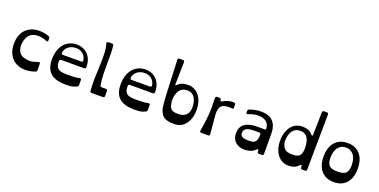

<svg xmlns="http://www.w3.org/2000/svg" viewBox="-18 -1749 5237 2652"><g transform="rotate(20 2600.0 -422.5)"><path d="M506 -479Q506 -465 498 -460.5Q490 -456 477 -462Q415 -489 352 -489Q264 -489 218.5 -431Q173 -373 173 -273Q180 -201 220 -164Q260 -127 348 -123Q380 -121 412 -130Q444 -139 476 -150Q504 -160 504 -132L505 -42Q505 -20 487 -13Q419 14 342 14Q280 14 230.5 -6Q181 -26 146 -63.5Q111 -101 92 -154Q73 -207 73 -273Q73 -340 92 -393Q111 -446 146.5 -483Q182 -520 233 -540Q284 -560 348 -560Q424 -560 487 -535Q506 -528 506 -507Z M1032 -359Q1045 -359 1050 -366.5Q1055 -374 1053 -386Q1043 -443 1002.5 -476.5Q962 -510 902 -510Q869 -510 841 -500.5Q813 -491 791.5 -474Q770 -457 756.5 -434Q743 -411 740 -384Q737 -358 763 -358ZM1124 -310Q1124 -285 1100 -285H763Q739 -285 739 -260Q739 -216 748.5 -189.5Q758 -163 779 -148Q800 -133 833.5 -128Q867 -123 916 -123Q961 -123 1008 -125Q1055 -127 1086 -135Q1098 -138 1106 -134.5Q1114 -131 1114 -117L1115 -44Q1115 -23 1097 -16Q1076 -5 1056.5 1.5Q1037 8 1015.5 11Q994 14 969 14.5Q944 15 913 14Q771 10 704.5 -57.5Q638 -125 640 -257Q641 -324 659 -380Q677 -436 710.5 -476Q744 -516 792 -538Q840 -560 902 -560Q943 -560 983 -544.5Q1023 -529 1054.5 -498.5Q1086 -468 1105 -423Q1124 -378 1124 -319Z M1290 -25Q1282 -124 1285.5 -219Q1289 -314 1292.5 -401.5Q1296 -489 1293.5 -568Q1291 -647 1271 -714Q1267 -726 1276 -732Q1285 -738 1296 -738H1348Q1360 -738 1364.5 -731.5Q1369 -725 1371 -713Q1378 -659 1378.5 -588Q1379 -517 1378 -441Q1377 -365 1379.5 -288.5Q1382 -212 1394 -146Q1396 -133 1401 -127Q1406 -121 1418 -121H1479Q1504 -121 1504 -96V-24Q1504 0 1479 0H1314Q1291 0 1290 -25Z M2042 -359Q2055 -359 2060 -366.5Q2065 -374 2063 -386Q2053 -443 2012.5 -476.5Q1972 -510 1912 -510Q1879 -510 1851 -500.5Q1823 -491 1801.5 -474Q1780 -457 1766.5 -434Q1753 -411 1750 -384Q1747 -358 1773 -358ZM2134 -310Q2134 -285 2110 -285H1773Q1749 -285 1749 -260Q1749 -216 1758.5 -189.5Q1768 -163 1789 -148Q1810 -133 1843.5 -128Q1877 -123 1926 -123Q1971 -123 2018 -125Q2065 -127 2096 -135Q2108 -138 2116 -134.5Q2124 -131 2124 -117L2125 -44Q2125 -23 2107 -16Q2086 -5 2066.5 1.5Q2047 8 2025.5 11Q2004 14 1979 14.5Q1954 15 1923 14Q1781 10 1714.5 -57.5Q1648 -125 1650 -257Q1651 -324 1669 -380Q1687 -436 1720.5 -476Q1754 -516 1802 -538Q1850 -560 1912 -560Q1953 -560 1993 -544.5Q2033 -529 2064.5 -498.5Q2096 -468 2115 -423Q2134 -378 2134 -319Z M2545 -136Q2588 -137 2617 -151.5Q2646 -166 2662.5 -188.5Q2679 -211 2685.5 -240Q2692 -269 2691 -299Q2688 -387 2651 -436.5Q2614 -486 2545 -486Q2473 -486 2433 -432.5Q2393 -379 2393 -279Q2398 -241 2404 -213.5Q2410 -186 2425 -168.5Q2440 -151 2468 -142.5Q2496 -134 2545 -136ZM2322 -99Q2314 -109 2308 -146Q2302 -183 2297.5 -239Q2293 -295 2290 -366.5Q2287 -438 2283.5 -516.5Q2280 -595 2277 -676Q2274 -757 2270 -834Q2268 -860 2294 -860H2344Q2368 -860 2368 -835L2361 -517Q2359 -481 2385 -508Q2413 -537 2449.5 -548.5Q2486 -560 2534 -560Q2583 -560 2624.5 -539.5Q2666 -519 2695.5 -481Q2725 -443 2741.5 -390Q2758 -337 2758 -273Q2758 -208 2741.5 -155.5Q2725 -103 2695.5 -65Q2666 -27 2624.5 -6.5Q2583 14 2534 14Q2480 14 2444 6.5Q2408 -1 2384 -15.5Q2360 -30 2346 -51Q2332 -72 2322 -99Z M3232 -482Q3232 -468 3225.5 -464.5Q3219 -461 3205 -463Q3196 -465 3186.5 -465Q3177 -465 3164 -465Q3126 -465 3099.5 -458Q3073 -451 3056 -434Q3039 -417 3031 -388Q3023 -359 3023 -315L3049 -25Q3052 0 3025 0H2927Q2900 0 2905 -27Q2918 -101 2925.5 -158Q2933 -215 2937 -269Q2941 -323 2941 -381.5Q2941 -440 2939 -517Q2939 -542 2963 -542H2997Q3021 -542 3021 -522Q3021 -507 3029.5 -503Q3038 -499 3050 -507Q3073 -522 3109.5 -536Q3146 -550 3191 -550Q3196 -550 3200.5 -550Q3205 -550 3211 -549Q3231 -546 3231 -523Z M3575 -123Q3608 -123 3631.5 -127.5Q3655 -132 3670 -146.5Q3685 -161 3692.5 -187Q3700 -213 3700 -256Q3700 -279 3676 -279H3619Q3573 -279 3542.5 -274.5Q3512 -270 3493 -260Q3474 -250 3465 -234.5Q3456 -219 3454 -198Q3453 -190 3453.5 -183.5Q3454 -177 3457 -169Q3463 -153 3474 -144Q3485 -135 3500 -130.5Q3515 -126 3534 -124.5Q3553 -123 3575 -123ZM3604 -560Q3840 -560 3840 -312V-24Q3840 0 3816 0H3775Q3750 0 3750 -24V-35Q3750 -52 3742.5 -54.5Q3735 -57 3723 -45Q3694 -16 3654.5 -1Q3615 14 3561 14Q3519 14 3485.5 1.5Q3452 -11 3428 -33.5Q3404 -56 3391 -88Q3378 -120 3378 -159Q3378 -345 3624 -345H3726Q3750 -345 3750 -354Q3750 -417 3712 -453.5Q3674 -490 3595 -494Q3556 -496 3519 -487Q3482 -478 3447 -463Q3434 -457 3426 -461.5Q3418 -466 3418 -480V-501Q3418 -521 3438 -529Q3522 -560 3604 -560Z M4203 -495Q4134 -495 4094 -443.5Q4054 -392 4051 -298Q4051 -290 4051 -283Q4051 -276 4053 -268Q4066 -205 4099.5 -177Q4133 -149 4201 -149Q4237 -149 4264 -154Q4291 -159 4309 -174Q4327 -189 4336 -217Q4345 -245 4345 -290Q4345 -390 4310 -442.5Q4275 -495 4203 -495ZM4460 -860Q4484 -860 4484 -835L4475 -24Q4475 0 4451 0H4410Q4385 0 4385 -24V-38Q4385 -55 4377.5 -57Q4370 -59 4359 -46Q4306 14 4210 14Q4160 14 4119 -6.5Q4078 -27 4048.5 -65Q4019 -103 4002.5 -155.5Q3986 -208 3986 -273Q3986 -337 4002.5 -390Q4019 -443 4048.5 -481Q4078 -519 4119 -539.5Q4160 -560 4210 -560Q4258 -560 4296 -545.5Q4334 -531 4360 -500Q4371 -487 4379 -488.5Q4387 -490 4387 -507L4394 -836Q4394 -860 4419 -860Z M4876 -494Q4804 -494 4762 -440Q4720 -386 4720 -289Q4720 -241 4730.5 -212Q4741 -183 4761.5 -167Q4782 -151 4811 -146Q4840 -141 4876 -141Q4912 -141 4941 -146.5Q4970 -152 4990 -167.5Q5010 -183 5021 -212Q5032 -241 5032 -289Q5032 -383 4990 -438.5Q4948 -494 4876 -494ZM4876 -560Q4994 -560 5060.5 -484.5Q5127 -409 5127 -273Q5127 -137 5060.5 -61.5Q4994 14 4876 14Q4817 14 4770.5 -5.5Q4724 -25 4691.5 -62Q4659 -99 4642 -152Q4625 -205 4625 -273Q4625 -340 4642 -393.5Q4659 -447 4691.5 -484Q4724 -521 4770.5 -540.5Q4817 -560 4876 -560Z"/></g></svg>

Font: OpenDyslexic 3
Style: Regular
Weight: 400
Designer: Abelardo Gonzalez
Version: Version 1.000;PS 001.001;hotconv 1.0.56